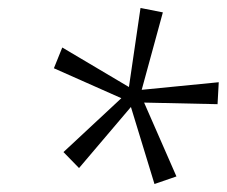

<svg xmlns="http://www.w3.org/2000/svg" viewBox="-20 -780 568 481"><path d="M367 -319 308 -512 178 -359 139 -399 284 -534 115 -609 136 -661 303 -562 332 -760 388 -749 335 -555 528 -574 525 -519 341 -523 422 -338Z"/></svg>

Font: Noto Sans Display Light
Style: Italic
Weight: 300
Italic angle: -12°
Designer: Monotype Design Team
Foundry: Monotype Imaging Inc.
Version: Version 2.003